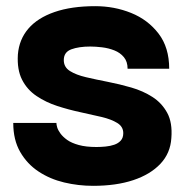

<svg xmlns="http://www.w3.org/2000/svg" viewBox="-20 -593 624 623"><path d="M282 10Q234 10 188 -1Q142 -12 105 -36.5Q68 -61 45.5 -100Q23 -139 23 -194H163Q163 -189 165.5 -180Q168 -171 176 -160Q184 -149 198 -139Q212 -129 235.5 -122.5Q259 -116 293 -116Q307 -116 322.5 -117.5Q338 -119 351 -123.5Q364 -128 372 -137Q380 -146 380 -161Q380 -182 360.5 -194Q341 -206 309.5 -213.5Q278 -221 240.5 -229Q203 -237 166 -249Q129 -261 98.5 -281.5Q68 -302 51.5 -334.5Q35 -367 38 -416Q42 -465 72 -500Q102 -535 157 -554Q212 -573 289 -573Q351 -573 405.5 -551Q460 -529 494.5 -484Q529 -439 529 -370H394Q394 -393 382 -407.5Q370 -422 351 -429.5Q332 -437 311 -439.5Q290 -442 273 -442Q236 -442 211.5 -433Q187 -424 187 -398Q187 -375 207 -362.5Q227 -350 259 -342.5Q291 -335 329.5 -327.5Q368 -320 406 -309Q444 -298 474.5 -278.5Q505 -259 522.5 -227Q540 -195 536 -145Q533 -96 500.5 -61.5Q468 -27 412.5 -8.5Q357 10 282 10Z"/></svg>

Font: Darker Grotesque Black
Style: Regular
Weight: 900
Designer: Gabriel Lam
Foundry: TypeRant
Version: Version 1.000;gftools[0.9.28]